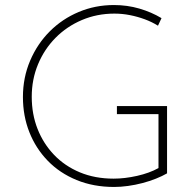

<svg xmlns="http://www.w3.org/2000/svg" viewBox="-20 -734 778 762"><path d="M643 -46Q624 -35 599 -25Q574 -15 545.5 -7.5Q517 0 488 4Q459 8 433 8Q351 8 284 -19.5Q217 -47 169.5 -96Q122 -145 96.5 -209.5Q71 -274 71 -349Q71 -426 99.5 -493Q128 -560 177.5 -609.5Q227 -659 292.5 -686.5Q358 -714 432 -714Q485 -714 533 -700Q581 -686 621 -662L607 -632Q583 -647 554.5 -657.5Q526 -668 495.5 -674Q465 -680 434 -680Q365 -680 305 -654.5Q245 -629 200.5 -584Q156 -539 131 -479Q106 -419 106 -350Q106 -281 129 -222.5Q152 -164 194.5 -119.5Q237 -75 297 -50Q357 -25 431 -25Q475 -25 524 -36Q573 -47 609 -67V-281H444V-313H643Z"/></svg>

Font: Josefin Sans Thin ExtraLight
Style: Regular
Weight: 250
Version: Version 2.001